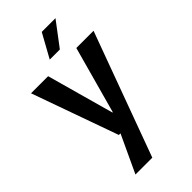

<svg xmlns="http://www.w3.org/2000/svg" viewBox="-288 -793 1088 1088"><g transform="rotate(-45 255.5 -249.5)"><path d="M6 -520H143L255 -117H258L369 -520H507L234 224H99L204 -1H191ZM216 -580 295 -723H405L297 -580Z"/></g></svg>

Font: Murecho Medium
Style: Regular
Weight: 500
Designer: Neil Summerour
Foundry: Positype
Version: Version 1.010; ttfautohint (v1.8.3)